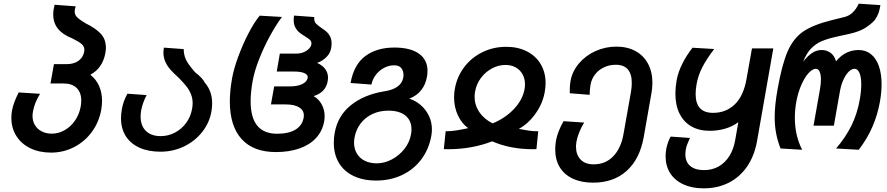

<svg xmlns="http://www.w3.org/2000/svg" viewBox="-20 -814 4840 1048"><path d="M42 -170.5Q42 -191.5 45.5 -210.5Q49.5 -232 58 -255.5Q66.5 -279 82 -309.5L198.5 -302Q182 -274 173.2 -252.2Q164.5 -230.5 160 -205.5Q157.5 -191.5 157.5 -181.5Q157.5 -153 170.8 -131Q184 -109 207.8 -96.8Q231.5 -84.5 263 -84.5Q300 -84.5 333.5 -103.8Q367 -123 390 -156.8Q413 -190.5 420.5 -232.5Q423.5 -250 423.5 -265Q423.5 -309.5 398.2 -334Q373 -358.5 326 -358.5H255.5L274.5 -464H344.5Q383 -464 408.5 -482.2Q434 -500.5 439.5 -532Q440.5 -539 440.5 -542.5Q440.5 -560 426.2 -573Q412 -586 374.5 -604.5Q322 -625 296.2 -657.2Q270.5 -689.5 270.5 -735Q270.5 -759.5 278 -788L393 -779.5Q387.5 -761.5 387.5 -750.5Q387.5 -733.5 400.8 -720Q414 -706.5 448.5 -686Q498.5 -662 528.2 -631.8Q558 -601.5 558 -553Q558 -542 555.5 -526Q540.5 -442 473 -406Q505 -381 521 -344.5Q537 -308 537 -263.5Q537 -240 532.5 -214.5Q520.5 -147.5 481.5 -94.2Q442.5 -41 384.2 -11Q326 19 259 19Q194.5 19 145.2 -5Q96 -29 69 -72.2Q42 -115.5 42 -170.5Z M640.5 -169Q640.5 -191.5 645 -217Q652.5 -261.5 675.5 -302.5L780 -295Q758.5 -252.5 750.5 -211.5Q747.5 -193.5 747.5 -177.5Q747.5 -127.5 776.5 -99.2Q805.5 -71 857 -71Q898 -71 934.5 -90Q971 -109 996 -143Q1021 -177 1028.5 -220Q1031.5 -236.5 1031.5 -250.5Q1031.5 -277.5 1022.2 -300.2Q1013 -323 998 -342Q983 -361 957.5 -387.5Q929.5 -412.5 911.5 -432.5Q893.5 -452.5 882.8 -476.2Q872 -500 872 -527.5Q872 -538 874.5 -554L982.5 -546Q983 -523 988.5 -505Q994 -487 1007 -467.5Q1020 -448 1044.5 -420Q1087 -387 1098.5 -362Q1138 -317 1138 -249.5Q1138 -230 1134 -205Q1123 -143 1083.2 -93Q1043.5 -43 984 -14.5Q924.5 14 856 14Q789 14 740.5 -8.2Q692 -30.5 666.2 -71.5Q640.5 -112.5 640.5 -169Z M1234.5 -260.5Q1234.5 -317.5 1246.5 -385Q1255.5 -437 1279.8 -503.2Q1304 -569.5 1335.5 -630.5Q1367 -691.5 1397.5 -728.5L1519 -721.5Q1487.5 -679.5 1454.2 -619Q1421 -558.5 1394.8 -492.2Q1368.5 -426 1358.5 -369Q1348 -308.5 1348 -261Q1348 -84 1492.5 -84Q1555.5 -84 1592.8 -106.5Q1630 -129 1637.5 -172Q1638.5 -180 1638.5 -184Q1638.5 -212 1613 -228Q1587.5 -244 1539.5 -244H1459L1476.5 -342.5H1563.5Q1604.5 -342.5 1630 -355.2Q1655.5 -368 1659.5 -389Q1662 -405 1642.8 -414.2Q1623.5 -423.5 1585 -423.5H1490.5L1507.5 -521.5H1599Q1621 -521.5 1639.5 -529.8Q1658 -538 1669 -551Q1680 -564 1680 -577.5Q1680 -588.5 1671.5 -596.5Q1663 -604.5 1645 -615.5Q1626 -627 1613.5 -637.2Q1601 -647.5 1592 -664.2Q1583 -681 1583 -705Q1583 -717.5 1585 -729L1695.5 -721Q1695 -718 1695 -712.5Q1695 -696 1704.8 -685.5Q1714.5 -675 1734.5 -661.5Q1752.5 -649.5 1763.5 -639.8Q1774.5 -630 1782.2 -614.2Q1790 -598.5 1790 -576Q1790 -566.5 1787.5 -550.5Q1783 -524.5 1762.5 -503.2Q1742 -482 1711 -470.5Q1740 -458 1755.2 -437Q1770.5 -416 1770.5 -389.5Q1770.5 -381.5 1769 -373Q1758.5 -309 1691.5 -289.5Q1718.5 -275 1735.2 -245.5Q1752 -216 1752 -179Q1752 -167.5 1749.5 -151.5Q1740 -99 1705.5 -61.2Q1671 -23.5 1614.8 -3.8Q1558.5 16 1486 16Q1363 16 1298.8 -55Q1234.5 -126 1234.5 -260.5Z M1802 -35Q1802 -62.5 1807 -89.5Q1823.5 -181.5 1894 -238.8Q1964.5 -296 2071.5 -314.5Q2170.5 -328 2181.5 -391.5Q2182.5 -398.5 2182.5 -404.5Q2182.5 -425.5 2171 -441.5Q2159.5 -457.5 2131.5 -457.5Q2101.5 -457.5 2074.8 -442.8Q2048 -428 2030.2 -403.8Q2012.5 -379.5 2007.5 -352.5L1893.5 -361Q1911.5 -461.5 1974 -508Q2036.5 -554.5 2133 -554.5Q2219.5 -554.5 2266.5 -521.2Q2313.5 -488 2313.5 -426.5Q2313.5 -411.5 2310.5 -395Q2303.5 -353.5 2279.8 -322.8Q2256 -292 2214 -275.5Q2247.5 -265 2275.8 -241Q2304 -217 2320.8 -182.5Q2337.5 -148 2337.5 -107.5Q2337.5 -91 2334.5 -73.5Q2321.5 0 2280 55.5Q2238.5 111 2174.8 141.2Q2111 171.5 2033 171.5Q1961.5 171.5 1909.2 146.2Q1857 121 1829.5 74.5Q1802 28 1802 -35ZM2223 -78.5Q2226 -93.5 2226 -107.5Q2226 -156.5 2193 -183.2Q2160 -210 2100 -210Q2052 -210 2013 -191.8Q1974 -173.5 1948.5 -140.2Q1923 -107 1915 -62.5Q1912.5 -46.5 1912.5 -35.5Q1912.5 -2 1927.8 23.8Q1943 49.5 1971 63.5Q1999 77.5 2036.5 77.5Q2078.5 77.5 2119 56Q2159.5 34.5 2187.5 -1.2Q2215.5 -37 2223 -78.5Z M2535.5 -114.5Q2500.5 -139.5 2479.5 -184.2Q2458.5 -229 2458.5 -282Q2458.5 -307.5 2462.5 -328Q2474 -395 2513.8 -447.5Q2553.5 -500 2613.2 -529.2Q2673 -558.5 2743 -558.5Q2807.5 -558.5 2856.2 -533.5Q2905 -508.5 2931.5 -463.8Q2958 -419 2958 -360.5Q2958 -337.5 2953.5 -312.5Q2942.5 -249 2903.2 -194Q2864 -139 2812 -110.5Q2841.5 -104.5 2866 -101Q2890.5 -97.5 2918 -97.5L2908 0L2888.5 0.5Q2765.5 0.5 2666.5 -42.5Q2555 0.5 2425 0.5L2402.5 0L2412.5 -97.5Q2442 -97.5 2470.2 -102Q2498.5 -106.5 2535.5 -114.5ZM2570.5 -286Q2570.5 -240.5 2596.2 -202.2Q2622 -164 2669 -140.5Q2738 -169 2785.5 -219.2Q2833 -269.5 2843.5 -329Q2845.5 -340.5 2845.5 -354Q2845.5 -384.5 2832.2 -408.5Q2819 -432.5 2795 -446Q2771 -459.5 2739.5 -459.5Q2700.5 -459.5 2664.8 -440.2Q2629 -421 2604.5 -387.8Q2580 -354.5 2573 -313.5Q2570.5 -298.5 2570.5 -286Z M3010.5 1Q3010.5 -22.5 3015 -48Q3023.5 -94.5 3056 -152.5L3168.5 -145Q3154 -122 3142.5 -94Q3131 -66 3126.5 -41Q3124 -24.5 3124 -13Q3124 30.5 3149 56.8Q3174 83 3220.5 83Q3285 83 3327.2 39.2Q3369.5 -4.5 3383 -81L3424 -312Q3428.5 -339 3428.5 -361.5Q3428.5 -410 3406.8 -435.2Q3385 -460.5 3341.5 -460.5Q3305.5 -460.5 3276 -446.2Q3246.5 -432 3227.8 -407.5Q3209 -383 3203.5 -352.5Q3198.5 -323.5 3198.5 -296.5L3090 -305Q3090 -328 3090.5 -340Q3091 -352 3094 -371.5Q3103.5 -424.5 3139.8 -467.5Q3176 -510.5 3230 -535Q3284 -559.5 3344.5 -559.5Q3404.5 -559.5 3449 -535Q3493.5 -510.5 3517.2 -466Q3541 -421.5 3541 -362.5Q3541 -334.5 3536 -306.5L3493.5 -65Q3472 54.5 3400.5 118.8Q3329 183 3217.5 183Q3153 183 3106.2 161Q3059.5 139 3035 98.2Q3010.5 57.5 3010.5 1Z M3613 38.5Q3613 20 3617 -3Q3620 -18.5 3626.2 -36.5Q3632.5 -54.5 3640.5 -68.5L3746 -61Q3735 -36.5 3730.2 -23.8Q3725.5 -11 3723.5 1.5Q3721 17.5 3721 28Q3721 69.5 3747.5 92Q3774 114.5 3823.5 114.5Q3867.5 114.5 3902.8 94.5Q3938 74.5 3961.2 37.5Q3984.5 0.5 3993 -50L4010 -147Q3977.5 -123 3937.5 -111.5Q3897.5 -100 3853.5 -100Q3796 -100 3754 -124Q3712 -148 3689.2 -193.8Q3666.5 -239.5 3666.5 -303.5Q3666.5 -336.5 3673.5 -377Q3681.5 -420.5 3704.2 -466Q3727 -511.5 3760 -553.5L3878.5 -546.5Q3838 -494 3814.2 -448.2Q3790.5 -402.5 3782 -354Q3777 -325.5 3777 -300.5Q3777 -198 3872 -198Q3943 -198 3991 -244.5Q4039 -291 4055 -384.5L4084.5 -550H4201L4112.5 -45.5Q4098 36.5 4058 94.8Q4018 153 3957.5 183.5Q3897 214 3820.5 214Q3757.5 214 3710.5 192.5Q3663.5 171 3638.2 131.5Q3613 92 3613 38.5Z M4208.5 -174.5Q4208.5 -240 4224 -325.5Q4248 -462 4279.2 -533.5Q4310.5 -605 4364.2 -641.8Q4418 -678.5 4518 -703.5L4589 -721Q4617 -728 4636.5 -748Q4656 -768 4667 -794L4785.5 -786Q4781 -758 4775 -741.8Q4769 -725.5 4755 -704.5Q4730.5 -678 4698.8 -659.2Q4667 -640.5 4615.5 -629L4547 -614Q4498 -603 4465.8 -589.5Q4433.5 -576 4407.5 -549.5Q4381.5 -523 4364 -477Q4388 -508.5 4412.5 -524.8Q4437 -541 4464 -541Q4491.5 -541 4512.5 -526.5Q4533.5 -512 4543.5 -479.5Q4593.5 -541 4667 -541Q4706 -541 4734.2 -518.2Q4762.5 -495.5 4777.2 -453.2Q4792 -411 4792 -353.5Q4792 -310 4783 -259Q4770 -186.5 4742 -122Q4714 -57.5 4667.5 3.5L4543.5 -3.5Q4596 -64.5 4627.8 -129.2Q4659.5 -194 4673 -271Q4681 -316 4681 -353Q4681 -393.5 4671.2 -416Q4661.5 -438.5 4644.5 -438.5Q4628 -438.5 4612 -422.2Q4596 -406 4583.5 -378.5Q4571 -351 4565 -318L4531.5 -128H4420.5L4455.5 -326Q4461 -357.5 4461 -379.5Q4461 -407 4453.8 -422.8Q4446.5 -438.5 4433.5 -438.5Q4415 -438.5 4393.5 -415.2Q4372 -392 4353.8 -350.2Q4335.5 -308.5 4326 -256Q4318.5 -213.5 4318.5 -171.5Q4318.5 -74.5 4358.5 3.5L4240.5 -3.5Q4224.5 -44 4216.5 -85.5Q4208.5 -127 4208.5 -174.5Z"/></svg>

Font: JuliaMono SemiBold
Style: Italic
Weight: 600
Italic angle: -9°
Monospace: yes
Designer: cormullion
Foundry: corm
Version: Version 0.056; ttfautohint (v1.8.4)